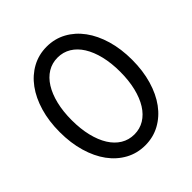

<svg xmlns="http://www.w3.org/2000/svg" viewBox="-195 -845 990 990"><g transform="rotate(-45 300.0 -350.0)"><path d="M300 10Q358.2 10 406.8 -16.5Q455.4 -43 490.3 -90.5Q525.2 -138 544.6 -204.5Q564 -271 564 -350Q564 -430 544.6 -496Q525.2 -562 490.3 -609.5Q455.4 -657 406.8 -683.5Q358.2 -710 300 -710Q241.8 -710 193.2 -683.5Q144.6 -657 109.7 -609.5Q74.8 -562 55.4 -496Q36 -430 36 -350Q36 -271 55.4 -204.5Q74.8 -138 109.7 -90.5Q144.6 -43 193.2 -16.5Q241.8 10 300 10ZM300.1 -69.6Q259.8 -69.6 227.1 -89.5Q194.4 -109.4 171.4 -146.2Q148.4 -183 135.8 -234.8Q123.2 -286.6 123.2 -350.2Q123.2 -413.8 135.8 -465.4Q148.4 -517 171.4 -553.8Q194.4 -590.6 227 -610.5Q259.7 -630.4 299.9 -630.4Q340.2 -630.4 372.9 -610.5Q405.6 -590.6 428.6 -553.8Q451.6 -517 464.2 -465.4Q476.8 -413.8 476.8 -350.2Q476.8 -286.6 464.2 -234.8Q451.6 -183 428.6 -146.2Q405.6 -109.4 373 -89.5Q340.3 -69.6 300.1 -69.6Z"/></g></svg>

Font: CommitMonoV143 ExtLt
Style: Regular
Weight: 200
Monospace: yes
Designer: Eigil Nikolajsen
Foundry: Eigil Nikolajsen
Version: Version 1.143